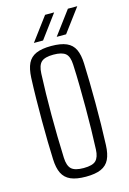

<svg xmlns="http://www.w3.org/2000/svg" viewBox="-116 -807 585 870"><g transform="rotate(-15 176.0 -372.0)"><path d="M176 6.5Q132 6.5 105.2 -5.2Q78.5 -17 66 -42.2Q53.5 -67.5 52 -108.5Q50.5 -144 49.5 -190.8Q48.5 -237.5 48.5 -289.5Q48.5 -341.5 49.2 -393.2Q50 -445 52 -491Q54 -532.5 66.2 -557.8Q78.5 -583 105.2 -594.8Q132 -606.5 176 -606.5Q221 -606.5 247.8 -594.8Q274.5 -583 286.5 -557.5Q298.5 -532 300 -491Q301.5 -450.5 302.5 -403Q303.5 -355.5 303.5 -305.2Q303.5 -255 302.8 -205Q302 -155 300 -108.5Q298.5 -67.5 286.2 -42.2Q274 -17 247.2 -5.2Q220.5 6.5 176 6.5ZM176 -34Q218.5 -34 234 -49.8Q249.5 -65.5 251 -100.5Q253 -146.5 254 -195.5Q255 -244.5 255 -295.5Q255 -346.5 254.2 -397.8Q253.5 -449 251 -499.5Q249.5 -537 232.8 -551.5Q216 -566 176 -566Q135.5 -566 119 -550.8Q102.5 -535.5 101 -497Q99 -453 98 -404.5Q97 -356 97 -305.2Q97 -254.5 98 -203.2Q99 -152 101 -102.5Q102.5 -64.5 119 -49.2Q135.5 -34 176 -34ZM104.5 -640 186.5 -750H229L147.5 -640ZM211.5 -640 293.5 -750H337.5L255.5 -640Z"/></g></svg>

Font: Big Shoulders Text ExtraLight
Style: Regular
Weight: 250
Version: Version 2.002